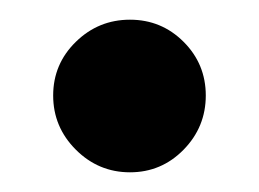

<svg xmlns="http://www.w3.org/2000/svg" viewBox="-20 -167 263 195"><path d="M57 -15Q34 -38 34 -70Q34 -102 57 -124.5Q80 -147 112 -147Q144 -147 166.5 -124.5Q189 -102 189 -70Q189 -38 166.5 -15Q144 8 112 8Q80 8 57 -15Z"/></svg>

Font: Hind SemiBold
Style: Regular
Weight: 600
Designer: Manushi Parikh, Satya Rajpurohit
Foundry: Indian Type Foundry
Version: Version 2.001;PS 1.0;hotconv 1.0.79;makeotf.lib2.5.61930; tt